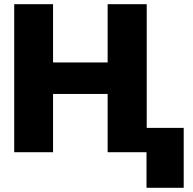

<svg xmlns="http://www.w3.org/2000/svg" viewBox="-20 -727 921 917"><path d="M47.9 -707H233.4V-428.7H494.1V-707H680.7V-116.2H857.4V169.9H679.7V0H494.1V-278.3H233.4V0H47.9Z"/></svg>

Font: Pretendard GOV Black
Style: Regular
Weight: 900
Designer: Base glyphs from Inter by Rasmus Andersson; Hangeul glyphs from Noto Sans CJK(Source Han Sans) by Jang Soo-young and Kan
Foundry: Kil Hyung-jin
Version: Version 1.309